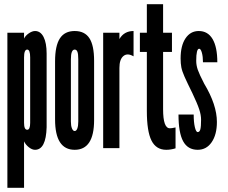

<svg xmlns="http://www.w3.org/2000/svg" viewBox="-20 -702 1081 910"><path d="M15 188H94V-32Q101.5 -16 116.8 -4Q132 8 146 8Q198 8 201 -99V-448Q201 -498.5 186.5 -526.8Q172 -555 146 -555Q132.5 -555 116.2 -543.8Q100 -532.5 94 -519V-547H15ZM109 -87Q94 -87 94 -120V-430Q94 -467 109 -467Q123 -467 123 -430V-120Q123 -87 109 -87Z M334 8Q426 8 426 -133V-414Q426 -486.5 403.8 -520.8Q381.5 -555 334 -555Q286.5 -555 263.8 -520Q241 -485 241 -411V-136Q241 8 334 8ZM334 -81Q326 -81 321 -93.5Q316 -106 316 -126V-421Q316 -467 334 -467Q343 -467 347 -456.5Q351 -446 351 -421V-126Q351 -105.5 346.5 -93.2Q342 -81 334 -81Z M469 0H546V-380Q546 -421 565 -436.5Q584 -452 613 -435V-555Q568 -555 546 -517V-547H469Z M768 8Q789.5 8 812 1V-98Q800.5 -95.5 795.5 -94.8Q790.5 -94 785 -94Q753 -94 753 -184V-456H795V-547H753V-682H676V-547H643V-456H676V-176Q676 -79.5 698 -35.8Q720 8 768 8Z M917 8Q958.5 8 983.2 -28Q1008 -64 1008 -124Q1008 -205 948 -305Q925 -349.5 917.5 -371Q910 -392.5 910 -414Q910 -471 924 -471Q931.5 -471 936.8 -452.2Q942 -433.5 942 -407H1010Q1010 -479 987.5 -517Q965 -555 922 -555Q882.5 -555 859.2 -520.2Q836 -485.5 836 -425Q836 -401 839.5 -382.8Q843 -364.5 855 -337.5Q867 -310.5 892 -260Q915.5 -210.5 924.2 -183.8Q933 -157 933 -135Q933 -101.5 929.5 -88.8Q926 -76 917 -76Q909 -76 903.5 -99.5Q898 -123 898 -159H826Q826 -73 848 -32.5Q870 8 917 8Z"/></svg>

Font: League Gothic Condensed
Style: Regular
Weight: 400
Width: 3
Designer: The League of Moveable Type
Version: Version 1.600; ttfautohint (v1.8.3)